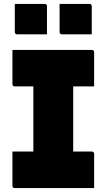

<svg xmlns="http://www.w3.org/2000/svg" viewBox="-20 -953 540 973"><path d="M351 -62H145L149 -84Q149 -118 149 -153Q149 -188 149 -222Q149 -269 149 -320Q149 -371 149 -424.5Q149 -478 149 -532.5Q149 -587 149 -638H358L351 -616Q351 -580 351 -542Q351 -504 351 -467Q351 -417 351 -366Q351 -315 351 -264Q351 -213 351 -162.5Q351 -112 351 -62ZM457 0H54Q52 0 50 -0.5Q48 -1 46.5 -2.5Q45 -4 44 -6Q43 -8 43 -11Q43 -34 43 -66Q43 -98 43 -130Q43 -162 43 -185H446Q449 -185 451.5 -183.5Q454 -182 455.5 -179.5Q457 -177 457 -174Q457 -151 457 -119Q457 -87 457 -55Q457 -23 457 0ZM43 -700H446Q451 -700 454 -697Q457 -694 457 -689Q457 -672 457 -649.5Q457 -627 457 -602Q457 -577 457 -554.5Q457 -532 457 -515H54Q50 -515 46.5 -518Q43 -521 43 -526Q43 -543 43 -565.5Q43 -588 43 -613Q43 -638 43 -660.5Q43 -683 43 -700ZM55 -933Q93 -933 131.5 -933Q170 -933 207 -933Q211 -933 213 -931.5Q215 -930 216.5 -928Q218 -926 218 -922V-779Q181 -779 142.5 -779Q104 -779 66 -779Q63 -779 60.5 -780.5Q58 -782 56.5 -784.5Q55 -787 55 -790ZM282 -933Q319 -933 357.5 -933Q396 -933 434 -933Q438 -933 440 -931.5Q442 -930 443.5 -928Q445 -926 445 -922V-779Q407 -779 368.5 -779Q330 -779 293 -779Q290 -779 287.5 -780.5Q285 -782 283.5 -784.5Q282 -787 282 -790Z"/></svg>

Font: Recursive Black
Style: Regular
Weight: 900
Version: Version 1.085